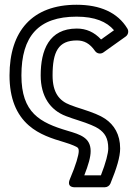

<svg xmlns="http://www.w3.org/2000/svg" viewBox="-20 -572 559 807"><path d="M70 -255C70 -420.1 141.8 -502 302 -502C378.3 -502 428.6 -480.9 459.2 -444.9L404.8 -406.1C376.4 -436.9 342.4 -452 303 -452C185.7 -452 151 -360.7 151 -255C151 -167.2 190.8 -109.3 257.1 -84.1C274.2 -77.6 292 -71.5 309.5 -66.1C352.2 -52.6 381.5 -39.8 393.9 -31.3C419.8 -13.7 435 7.7 435 52C435 71.7 425.1 111.7 404.1 165H334.3C351.6 120.5 361 88.9 361 63C361 6.9 317.6 -6.5 265.1 -22C146.9 -56.7 70 -98.4 70 -255ZM20 -255C20 -159.3 48.4 -90.6 101.1 -44.7C144.2 -7 198.7 10.6 250.9 26C283.9 35.7 303.2 45.7 305.5 47.8C309 51.1 311 54.5 311 63C311 79.2 299.6 120.5 274 180.2C257.3 219.3 297 215 297 215H421C430.3 215 440.2 209 444.1 199.5C470.6 135 485 87.5 485 52C485 -7.2 459.6 -47.2 422.1 -72.7C401.2 -86.9 369.8 -99.4 324.5 -113.9C307.4 -119.1 291.1 -124.7 274.9 -130.9C228.4 -148.5 201 -183.1 201 -255C201 -354.3 224.8 -402 303 -402C333.6 -402 357.7 -389.2 379.4 -357.8C387.6 -346 403.5 -343.8 414.5 -351.6L508.5 -418.6C518.9 -426.1 522.1 -440.8 515.4 -451.9C474.3 -520.1 399.7 -552 302 -552C114.9 -552 20 -440.7 20 -255Z"/></svg>

Font: Fog Sans
Style: Outline
Weight: 700
Foundry: Intel Corporation
Version: Version 1.00